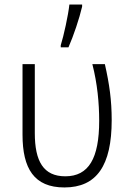

<svg xmlns="http://www.w3.org/2000/svg" viewBox="-20 -814 570 844"><path d="M247 -615V-606H281C303 -656 329 -733 341 -785V-794H285C280 -747 260 -656 247 -615ZM263 10C405 10 471 -86 471 -286C471 -373 461 -444 441 -532H386C408 -446 416 -361 416 -283C416 -118 370 -39 267 -39C171 -39 133 -105 133 -229V-532H79V-222C79 -73 130 10 263 10Z"/></svg>

Font: Noto Sans Mono Condensed Light
Style: Regular
Weight: 300
Width: 3
Designer: Monotype Design Team
Foundry: Monotype Imaging Inc.
Version: Version 2.014